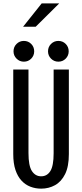

<svg xmlns="http://www.w3.org/2000/svg" viewBox="-20 -1115 490 1146"><path d="M225.6 11Q191.6 11 161.5 -0.6Q131.4 -12.1 108.5 -36.8Q85.5 -61.4 72.3 -100.5Q59.1 -139.7 59.1 -195.1V-700H150V-201.4Q150 -125.3 170.5 -94Q191 -62.7 225.6 -62.7Q260.9 -62.7 280.5 -93.9Q300.1 -125 300.1 -200.3V-700H391V-195.1Q391 -121.2 368.6 -75.9Q346.1 -30.6 308.6 -9.8Q271.1 11 225.6 11ZM122.4 -746.9Q96.9 -746.9 78.8 -765Q60.7 -783.1 60.7 -808.6Q60.7 -834.9 78.8 -852.8Q96.9 -870.8 122.3 -870.8Q148.5 -870.8 166.3 -852.8Q184.1 -834.9 184.1 -808.6Q184.1 -783.1 166.3 -765Q148.5 -746.9 122.4 -746.9ZM328.3 -746.9Q302.7 -746.9 284.6 -765Q266.6 -783.1 266.6 -808.6Q266.6 -834.9 284.6 -852.8Q302.7 -870.8 328.2 -870.8Q354.4 -870.8 372.2 -852.8Q390 -834.9 390 -808.6Q390 -783.1 372.2 -765Q354.3 -746.9 328.3 -746.9ZM117.7 -955.3 229 -1094.9H333.7L192.9 -955.3Z"/></svg>

Font: League Mono Thin Condensed
Style: Regular
Weight: 100
Width: 1
Designer: Tyler Finck
Foundry: The League of Moveable Type / Tyler Finck
Version: Version 2.300;RELEASE